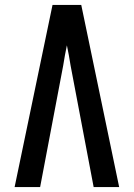

<svg xmlns="http://www.w3.org/2000/svg" viewBox="-20 -755 540 775"><path d="M39 0 192 -735H308L461 0H358L265 -490Q262 -511 258 -531.5Q254 -552 250 -572Q246 -552 242 -531.5Q238 -511 235 -490L142 0Z"/></svg>

Font: Zed Mono Semibold
Style: Regular
Weight: 600
Monospace: yes
Designer: Belleve Invis
Foundry: Belleve Invis
Version: Version 1.0.0; ttfautohint (v1.8.4)